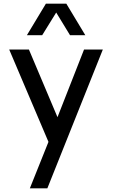

<svg xmlns="http://www.w3.org/2000/svg" viewBox="-20 -770 638 1042"><path d="M209 -579 285 -702 360 -579H443L340 -750H229L126 -579ZM538 -501H436L292 -134L137 -501H30L243 0L142 252H237Z"/></svg>

Font: Oakes Medium
Style: Regular
Weight: 500
Designer: Samuel Oakes
Foundry: Samuel Oakes
Version: Version 1.003;PS 001.003;hotconv 1.0.88;makeotf.lib2.5.64775